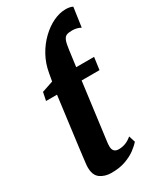

<svg xmlns="http://www.w3.org/2000/svg" viewBox="-212 -906 822 986"><g transform="rotate(-30 199.0 -413.0)"><path d="M142 10Q104.5 10 77 -9.2Q49.5 -28.5 50 -76.5Q50 -79.5 50.2 -85.2Q50.5 -91 52 -102.5Q53.5 -114 55.8 -133.8Q58 -153.5 62 -184.5L100 -478H35L45 -526.5L112 -549L120 -594Q129 -646.5 153.2 -690.5Q177.5 -734.5 211.5 -767.2Q245.5 -800 283.2 -818Q321 -836 357 -836Q369 -836 379.8 -834Q390.5 -832 398.5 -827.5L382 -712.5Q369.5 -719.5 357 -722.2Q344.5 -725 331.5 -725Q310 -725 298 -719.8Q286 -714.5 279.5 -697.5Q273 -680.5 268.5 -645L256 -551H362L352 -478H246L208 -186.5Q205 -161 202.5 -144.5Q200 -128 200 -114Q200 -95.5 208.8 -86Q217.5 -76.5 235 -76.5Q257.5 -76.5 276.8 -84.2Q296 -92 313.5 -107L325.5 -69Q311.5 -52.5 287 -34.2Q262.5 -16 226.8 -3Q191 10 142 10Z"/></g></svg>

Font: Merriweather 28pt ExtraBold
Style: Italic
Weight: 800
Italic angle: -7.8°
Version: Version 2.101